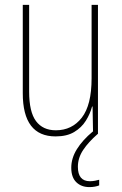

<svg xmlns="http://www.w3.org/2000/svg" viewBox="-20 -547 498 784"><path d="M380 -527V0H360L358 -112H356Q348 -82 330.5 -54Q313 -26 283 -8Q253 10 207 10Q73 10 73 -166V-527H99V-173Q99 -90 127 -52.5Q155 -15 208 -15Q274 -15 314 -66.5Q354 -118 354 -227V-527ZM298 134Q298 193 347 193Q357 193 368 191Q379 189 385 187V210Q378 213 367.5 215Q357 217 345 217Q312 217 291.5 197Q271 177 271 138Q271 99 294 62Q317 25 359 -10L379 0Q341 33 319.5 65.5Q298 98 298 134Z"/></svg>

Font: Noto Sans Devanagari UI Condensed Thin
Style: Regular
Weight: 100
Width: 3
Designer: Jelle Bosma - Monotype Design Team
Foundry: Monotype Imaging Inc.
Version: Version 2.004; ttfautohint (v1.8.4.7-5d5b)